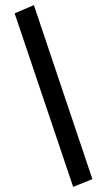

<svg xmlns="http://www.w3.org/2000/svg" viewBox="-20 -685 415 748"><path d="M265 43 37 -633 112 -665 340 13Z"/></svg>

Font: Inconsolata Condensed SemiBold
Style: Regular
Weight: 600
Width: 3
Monospace: yes
Designer: Raph Levien, Cyreal, Brenton Simpson
Foundry: Raph Levien, Cyreal, Google
Version: Version 3.100; ttfautohint (v1.8.4.7-5d5b)